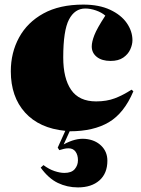

<svg xmlns="http://www.w3.org/2000/svg" viewBox="-20 -557 615 835"><path d="M319 258Q272 258 231.5 238.5Q191 219 157 172L169 161Q193 179 217 187Q241 195 260 195Q291 195 305 178.5Q319 162 319 140Q319 117 308.5 102.5Q298 88 278 88Q267 88 257.5 90.5Q248 93 238 96L231 85L264 12Q151 1 89 -67.5Q27 -136 27 -247Q27 -328 63 -394Q99 -460 169 -498.5Q239 -537 342 -537Q411 -537 459 -514.5Q507 -492 531.5 -456.5Q556 -421 556 -382Q556 -363 546.5 -342Q537 -321 516 -306.5Q495 -292 461 -292Q423 -292 401 -309.5Q379 -327 379 -355Q379 -375 390.5 -404.5Q402 -434 438 -489Q422 -503 397.5 -511.5Q373 -520 351 -520Q305 -520 280 -472Q255 -424 255 -307Q255 -216 289.5 -166Q324 -116 398 -116Q444 -116 479.5 -129.5Q515 -143 552 -167L560 -160Q520 -65 453.5 -25.5Q387 14 283 14L257 71Q308 43 351 47Q394 51 420.5 77Q447 103 447 142Q447 197 412.5 227.5Q378 258 319 258Z"/></svg>

Font: Display Black
Style: Regular
Weight: 900
Designer: Latin by Veronika Burian and Jose Scaglione. Greek by Irene Vlachou. Cyrillic by Vera Evstafieva.
Foundry: TypeTogether
Version: Version 3.002